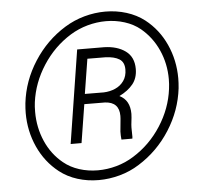

<svg xmlns="http://www.w3.org/2000/svg" viewBox="-52 -775 882 840"><g transform="rotate(-5 389.0 -355.0)"><path d="M261.7 -670.9Q302.2 -695.8 348.1 -708.5Q394 -721.2 440.4 -721.2Q488.8 -721.2 533.2 -707.3Q577.6 -693.4 611.8 -667Q670.4 -621.1 701.9 -551.5Q733.4 -481.9 733.4 -402.8Q733.4 -383.3 731 -358.9Q719.7 -262.2 665.5 -177.2Q611.3 -92.3 527.3 -40Q487.3 -14.6 441.2 -2Q395 10.7 348.6 10.7Q299.8 10.7 255.6 -3.2Q211.4 -17.1 177.2 -43.9Q118.7 -89.8 86.9 -159.7Q55.2 -229.5 55.2 -309.1Q55.2 -328.1 57.6 -352.5Q68.8 -449.7 123.3 -534.4Q177.7 -619.1 261.7 -670.9ZM96.7 -310.1Q96.7 -241.7 123 -181.4Q149.4 -121.1 198.7 -81.1Q228 -57.1 266.8 -44.7Q305.7 -32.2 348.6 -32.2Q389.6 -32.2 430.2 -43.5Q470.7 -54.7 506.3 -77.1Q581.1 -123.5 629.6 -199Q678.2 -274.4 689 -359.4Q691.9 -381.3 691.9 -402.8Q691.9 -470.7 665.3 -530.3Q638.7 -589.8 589.8 -630.4Q560.5 -654.3 521.5 -666.7Q482.4 -679.2 439.5 -679.2Q398.9 -679.2 358.4 -668Q317.9 -656.7 282.2 -634.8Q208 -588.9 159.2 -513.4Q110.4 -438 99.1 -352.5Q96.7 -335 96.7 -310.1ZM314 -325.7 287.1 -157.2H239.3L303.7 -566.9L422.4 -566.4Q479.5 -564.9 515.6 -538.6Q551.8 -512.2 551.8 -460Q551.8 -419.9 530.3 -393.3Q508.8 -366.7 470.2 -347.7Q515.6 -325.7 515.6 -265.6Q515.6 -260.7 514.6 -249Q509.8 -214.4 510.7 -195.8L511.2 -165L510.3 -157.2H462.4Q460.4 -174.8 460.9 -192.4L466.3 -249Q466.8 -253.4 466.8 -261.2Q466.8 -321.8 404.8 -325.2ZM344.7 -522.5 320.3 -370.1 403.3 -369.6Q430.7 -370.6 454.1 -380.9Q477.5 -391.1 491.9 -411.6Q506.3 -432.1 506.3 -461.4Q506.3 -493.7 484.6 -507.1Q462.9 -520.5 424.3 -522Z"/></g></svg>

Font: Mardoto Light
Style: Italic
Weight: 300
Italic angle: -12°
Designer: Christian Robertson, Vahan Hovhannisyan
Foundry: Google
Version: Version 1.000